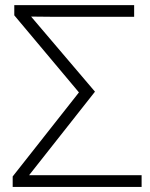

<svg xmlns="http://www.w3.org/2000/svg" viewBox="-20 -734 591 754"><path d="M29.8 0V-41L290 -371.1L36.1 -673.8V-713.9H506.8V-668H190.9L102.1 -668.9L353 -374L94.2 -45.9H536.1V0Z"/></svg>

Font: JBL Sans
Style: Light
Weight: 300
Version: Version 1.10